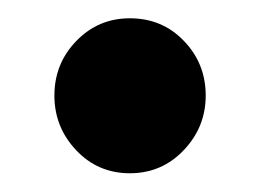

<svg xmlns="http://www.w3.org/2000/svg" viewBox="-20 -179 284 210"><path d="M122 10.5Q87 10.5 63.2 -14.8Q39.5 -40 39.5 -74.5Q39.5 -109.5 63.5 -134.2Q87.5 -159 122 -159Q157.5 -159 181.2 -134.2Q205 -109.5 205 -74.5Q205 -40 181 -14.8Q157 10.5 122 10.5Z"/></svg>

Font: Fraunces 72pt S050 SemiBold
Style: Regular
Weight: 600
Version: Version 1.000; ttfautohint (v1.8.3)